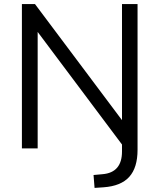

<svg xmlns="http://www.w3.org/2000/svg" viewBox="-20 -725 780 938"><path d="M442 193 437 130 481 126Q576 118 576 15V-19L164 -569V0H87V-705H151L576 -138V-705H652V7Q652 94 611.5 139Q571 184 486 190Z"/></svg>

Font: Nunito Sans
Style: Regular
Weight: 400
Designer: Vernon Adams
Foundry: Vernon Adams
Version: Version 3.101; ttfautohint (v1.8.4.7-5d5b);gftools[0.9.27]